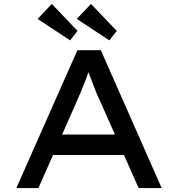

<svg xmlns="http://www.w3.org/2000/svg" viewBox="-20 -955 904 975"><path d="M63 0 373 -700H492L801 0H684L482 -456Q475 -469 466.5 -491Q458 -513 448.5 -537.5Q439 -562 430.5 -585.5Q422 -609 416 -626L444 -627Q436 -606 427.5 -583Q419 -560 410 -536.5Q401 -513 392 -491.5Q383 -470 375 -452L175 0ZM199 -168 240 -272H613L643 -168ZM535 -750 370 -859 442 -935 573 -798ZM336 -750 171 -859 243 -935 374 -798Z"/></svg>

Font: Lexend Giga
Style: Regular
Weight: 400
Designer: Bonnie Shaver-Troup, Thomas Jockin
Foundry: Lexend
Version: Version 1.007